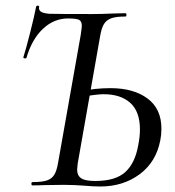

<svg xmlns="http://www.w3.org/2000/svg" viewBox="-20 -673 636 697"><path d="M285 1Q272 0 253 -1Q234 -2 213 -2L140 -1Q124 0 98 0Q94 0 94 -6Q94 -12 98 -12Q133 -12 150.5 -18Q168 -24 177 -38.5Q186 -53 191 -83L273 -546Q277 -574 277 -579Q277 -596 267 -601Q257 -606 227 -606Q176 -606 136 -568.5Q96 -531 76 -463Q76 -461 71 -461Q64 -461 65 -466Q73 -490 89 -553Q105 -616 111 -648Q112 -653 117.5 -652.5Q123 -652 122 -647Q120 -637 128 -631Q136 -625 159 -623Q188 -622 318 -622Q347 -622 391 -624L435 -625Q439 -625 439 -619Q439 -613 435 -613Q401 -613 383.5 -606.5Q366 -600 357 -585Q348 -570 343 -539L262 -79Q260 -63 260 -57Q260 -36 274.5 -26Q289 -16 326 -16Q400 -16 435.5 -49Q471 -82 482 -147Q488 -177 488 -203Q488 -268 453 -299.5Q418 -331 356 -331Q332 -331 274 -321L275 -342Q326 -353 381 -353Q465 -353 515.5 -315.5Q566 -278 566 -206Q566 -184 562 -164Q547 -85 487 -40.5Q427 4 344 4Q318 4 285 1Z"/></svg>

Font: Cormorant Infant Medium
Style: Italic
Weight: 500
Italic angle: -10°
Designer: Christian Thalmann (Catharsis Fonts)
Foundry: Catharsis Fonts
Version: Version 4.000